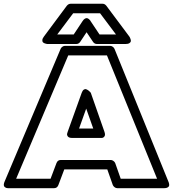

<svg xmlns="http://www.w3.org/2000/svg" viewBox="-93 -968 913 1013"><path d="M-68.8 -9.8 227.1 -710.9Q230 -717.3 236.6 -721.7Q243.2 -726.1 250 -726.1H487.8Q495.1 -726.1 501.7 -721.4Q508.3 -716.8 511.2 -710L795.9 -8.8Q796.4 -7.3 797.4 -5.1Q798.3 -2.9 799.3 2.9Q800.3 8.8 798.8 13.2Q797.4 17.6 791 21.2Q784.7 24.9 772.9 24.9H525.9Q518.1 24.9 511.2 19.5Q504.4 14.2 502 7.8L473.1 -74.2H246.1L214.8 8.8Q208.5 24.9 191.9 24.9H-45.9Q-46.9 24.9 -48.1 24.9Q-49.3 24.9 -53.2 24.7Q-57.1 24.4 -60.1 23.4Q-63 22.5 -66.4 20Q-69.8 17.6 -71.5 14.2Q-73.2 10.7 -72.8 4.4Q-72.3 -2 -68.8 -9.8ZM-7.8 -24.9H173.8L205.1 -107.9Q211.4 -124 228 -124H491.2Q498 -124 505.1 -119.1Q512.2 -114.3 515.1 -106.9L543.9 -24.9H735.8L471.2 -675.8H267.1ZM139.2 -775.9 259.8 -938Q268.6 -948.2 279.8 -948.2H448.2Q459.5 -948.2 467.8 -938L588.9 -775.9Q589.8 -774.4 591.6 -771.7Q593.3 -769 595.7 -762Q598.1 -754.9 597.2 -749.8Q596.2 -744.6 589.4 -740.2Q582.5 -735.8 568.8 -735.8H418.9Q405.3 -735.8 397.9 -747.1L363.8 -797.9L330.1 -747.1Q322.3 -735.8 309.1 -735.8H159.2Q157.2 -735.8 154.1 -736.1Q150.9 -736.3 144 -738.8Q137.2 -741.2 133.5 -744.9Q129.9 -748.5 130.4 -756.8Q130.9 -765.1 139.2 -775.9ZM209 -786.1H295.9L342.8 -856.9Q349.1 -866.7 356 -870.1Q362.8 -873.5 367.7 -871.8Q372.6 -870.1 376.5 -866.9Q380.4 -863.8 382.8 -860.4L384.8 -856.9L432.1 -786.1H519L435.1 -897.9H293ZM264.2 -272.9 337.9 -478Q342.3 -490.2 348.9 -494.9Q355.5 -499.5 361.8 -497.1Q368.2 -494.6 373.8 -490.5Q379.4 -486.3 382.8 -482.4L386.2 -478L458 -272.9Q463.9 -256.3 458 -248.3Q452.1 -240.2 443.4 -240.2H434.1H288.1Q270.5 -240.2 264.6 -248.5Q258.8 -256.8 261.7 -264.6ZM324.2 -290H398.9L361.8 -395Z"/></svg>

Font: Trueno Black Outline
Style: Regular
Weight: 900
Width: 6
Designer: Julieta Ulanovsky
Foundry: Julieta Ulanovsky
Version: Version 3.001b | FøM Fix